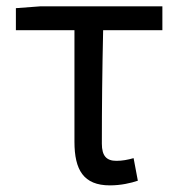

<svg xmlns="http://www.w3.org/2000/svg" viewBox="-20 -563 554 597"><path d="M321.8 13.4C356.1 13.4 387.1 6.2 408.6 -1.1L395.4 -71.3C377.3 -66.1 359.9 -62.9 342 -62.9C311.7 -62.9 296.7 -77.6 296.7 -116.3C296.7 -225.5 297.9 -346.4 300.7 -469H484.9V-543.4H106.5L29.4 -537.6V-469H211.5V-122.3C211.5 -34.7 239.7 13.4 321.8 13.4Z"/></svg>

Font: Source Han Sans JP VF
Style: Regular
Weight: 250
Designer: Ryoko NISHIZUKA 西塚涼子 (kana, bopomofo & ideographs); Paul D. Hunt (Latin, Greek & Cyrillic); Sandoll Communications 산돌커뮤니
Foundry: Adobe
Version: Version 2.004;hotconv 1.0.118;makeotfexe 2.5.65603